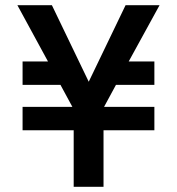

<svg xmlns="http://www.w3.org/2000/svg" viewBox="-20 -720 682 740"><path d="M67 -218V-308H259L213 -393H67V-483H165L47 -700H180L322 -405L464 -700H595L476 -483H575V-393H427L381 -308H575V-218H379V0H264V-218Z"/></svg>

Font: Outfit Medium
Style: Regular
Weight: 500
Designer: Rodrigo Fuenzalida
Foundry: fragTYPE
Version: Version 1.100; ttfautohint (v1.8.4.7-5d5b);gftools[0.9.27]